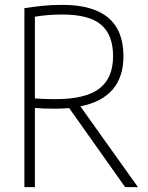

<svg xmlns="http://www.w3.org/2000/svg" viewBox="-20 -767 606 787"><path d="M80 0V-733.5Q114.5 -739 152.2 -743Q190 -747 236 -747Q486 -747 486 -537Q486 -366.5 309.5 -331L545.5 0H493L263.5 -324Q237.5 -321.5 208 -321.5Q179.5 -321.5 160 -322.2Q140.5 -323 123 -324.5V0ZM205.5 -360.5Q330.5 -360.5 387 -403.8Q443.5 -447 443.5 -537Q443.5 -623 395 -665.2Q346.5 -707.5 234.5 -707.5Q202.5 -707.5 176.5 -705.2Q150.5 -703 123 -698.5V-363.5Q148 -362 166 -361.2Q184 -360.5 205.5 -360.5Z"/></svg>

Font: Encode Sans Condensed ExtraLight
Style: Regular
Weight: 200
Width: 3
Designer: Multiple Designers
Foundry: Impallari Type
Version: Version 3.000; ttfautohint (v1.8.3) -l 8 -r 50 -G 200 -x 14 